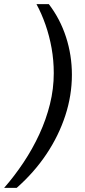

<svg xmlns="http://www.w3.org/2000/svg" viewBox="-50 -755 413 932"><path d="M187 -735Q242 -663 270.5 -575Q299 -487 299 -392Q299 -292 267 -194Q235 -96 175.5 -7Q116 82 31 157H-30Q20 100 64 34Q108 -32 141 -103.5Q174 -175 192.5 -249.5Q211 -324 211 -400Q211 -462 200.5 -521Q190 -580 171 -634.5Q152 -689 127 -735Z"/></svg>

Font: Archivo SemiExpanded
Style: Italic
Weight: 400
Width: 6
Italic angle: -10°
Designer: Hector Gatti
Foundry: Omnibus-Type
Version: Version 2.001